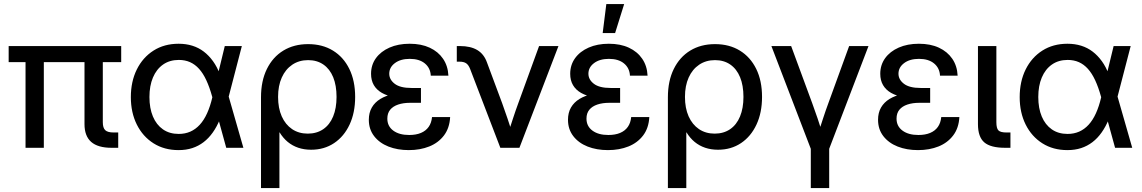

<svg xmlns="http://www.w3.org/2000/svg" viewBox="-20 -749 5788 973"><path d="M545.4 0Q476.1 0 442.1 -29.8Q408.2 -59.6 408.2 -120.1V-494.1H501V-129.9Q501 -101.1 513.2 -89.4Q525.4 -77.6 555.7 -77.6Q562.5 -77.6 567.9 -77.6Q573.2 -77.6 579.1 -77.6V0Q570.3 0 562.3 0Q554.2 0 545.4 0ZM109.4 0V-494.1H202.1V0ZM23.9 -434.1V-515.6H594.2V-434.1Z M884.8 11.7Q812.5 11.7 758.1 -22.7Q703.6 -57.1 673.3 -117.9Q643.1 -178.7 643.1 -256.8Q643.1 -335.9 673.3 -397Q703.6 -458 758.1 -492.7Q812.5 -527.3 885.3 -527.3Q922.9 -527.3 954.8 -517.3Q986.8 -507.3 1012.7 -487.5Q1038.6 -467.8 1059.6 -438.7Q1080.6 -409.7 1095.2 -370.6H1124.5L1138.2 -262.2L1213.4 0H1126.5L1055.2 -259.3Q1042 -307.1 1025.6 -342.3Q1009.3 -377.4 988.8 -400.1Q968.3 -422.9 942.9 -434.1Q917.5 -445.3 886.2 -445.3Q839.8 -445.3 806.4 -421.9Q772.9 -398.4 755.1 -356.2Q737.3 -314 737.3 -257.3Q737.3 -200.7 754.9 -158.7Q772.5 -116.7 805.7 -93.5Q838.9 -70.3 885.7 -70.3Q918 -70.3 944.6 -82Q971.2 -93.8 992.4 -116.9Q1013.7 -140.1 1029.5 -175Q1045.4 -210 1056.2 -256.3L1119.1 -515.6H1205.6L1138.2 -256.3L1124 -145H1094.7Q1079.1 -106.9 1058.3 -77.6Q1037.6 -48.3 1011.7 -28.6Q985.8 -8.8 954.3 1.5Q922.9 11.7 884.8 11.7Z M1302.7 204.1V-255.9Q1302.7 -338.9 1332.5 -399.4Q1362.3 -460 1416 -492.7Q1469.7 -525.4 1541.5 -525.4Q1613.8 -525.4 1667.2 -492.7Q1720.7 -460 1750.2 -399.9Q1779.8 -339.8 1779.8 -257.8Q1779.8 -178.2 1751.7 -117.9Q1723.6 -57.6 1673.3 -23.9Q1623 9.8 1556.6 9.8Q1521.5 9.8 1491.7 -0.2Q1461.9 -10.3 1438.2 -29.8Q1414.6 -49.3 1397 -78.1H1396V204.1ZM1539.6 -71.8Q1585 -71.8 1617.9 -94.2Q1650.9 -116.7 1668.2 -158.7Q1685.5 -200.7 1685.5 -257.8Q1685.5 -315.9 1668.5 -357.7Q1651.4 -399.4 1618.9 -421.9Q1586.4 -444.3 1541.5 -444.3Q1495.6 -444.3 1461.2 -421.1Q1426.8 -397.9 1408 -356.2Q1389.2 -314.5 1389.2 -257.8Q1389.2 -201.2 1407.7 -159.4Q1426.3 -117.7 1460.2 -94.7Q1494.1 -71.8 1539.6 -71.8Z M2051.8 11.7Q1994.1 11.7 1948.5 -6.3Q1902.8 -24.4 1876 -59.1Q1849.1 -93.8 1849.1 -142.1Q1849.1 -177.7 1864.3 -204.1Q1879.4 -230.5 1907.5 -247.6Q1935.5 -264.6 1973.6 -272.7Q2011.7 -280.8 2058.1 -280.8H2113.3V-228H2058.1Q2023.9 -228 1997.8 -219.2Q1971.7 -210.4 1957.3 -192.9Q1942.9 -175.3 1942.9 -147.9Q1942.9 -109.4 1972.9 -87.2Q2002.9 -64.9 2053.7 -64.9Q2088.4 -64.9 2113.3 -75.4Q2138.2 -85.9 2152.3 -106Q2166.5 -126 2169.4 -155.8H2261.2Q2258.3 -100.1 2230 -62.7Q2201.7 -25.4 2155.5 -6.8Q2109.4 11.7 2051.8 11.7ZM2065.9 -248Q2018.1 -248 1980 -255.6Q1941.9 -263.2 1915.3 -278.3Q1888.7 -293.5 1874.5 -317.6Q1860.4 -341.8 1860.4 -375Q1860.4 -419.9 1885 -454.1Q1909.7 -488.3 1953.9 -507.8Q1998 -527.3 2056.2 -527.3Q2114.7 -527.3 2157.7 -507.3Q2200.7 -487.3 2225.3 -451.2Q2250 -415 2252.4 -365.7H2163.1Q2161.1 -404.3 2133.1 -427.5Q2105 -450.7 2056.6 -450.7Q2009.8 -450.7 1981.2 -429.2Q1952.6 -407.7 1952.6 -375.5Q1952.6 -345.7 1980.2 -324.5Q2007.8 -303.2 2064.9 -303.2H2113.3V-248Z M2515.6 0 2362.3 -399.9Q2354.5 -419.9 2342.5 -428.2Q2330.6 -436.5 2308.6 -436.5H2294.9V-515.6H2311Q2365.2 -515.6 2399.2 -495.1Q2433.1 -474.6 2448.2 -431.6L2524.9 -225.6Q2539.1 -187 2551.8 -148.7Q2564.5 -110.4 2577.1 -71.8H2554.7Q2567.4 -110.4 2579.8 -148.9Q2592.3 -187.5 2606.4 -225.6L2711.9 -515.6H2810.1L2612.3 0Z M3061 11.7Q3003.4 11.7 2957.8 -6.3Q2912.1 -24.4 2885.3 -59.1Q2858.4 -93.8 2858.4 -142.1Q2858.4 -177.7 2873.5 -204.1Q2888.7 -230.5 2916.7 -247.6Q2944.8 -264.6 2982.9 -272.7Q3021 -280.8 3067.4 -280.8H3122.6V-228H3067.4Q3033.2 -228 3007.1 -219.2Q2981 -210.4 2966.6 -192.9Q2952.1 -175.3 2952.1 -147.9Q2952.1 -109.4 2982.2 -87.2Q3012.2 -64.9 3063 -64.9Q3097.7 -64.9 3122.6 -75.4Q3147.5 -85.9 3161.6 -106Q3175.8 -126 3178.7 -155.8H3270.5Q3267.6 -100.1 3239.3 -62.7Q3210.9 -25.4 3164.8 -6.8Q3118.7 11.7 3061 11.7ZM3075.2 -248Q3027.3 -248 2989.3 -255.6Q2951.2 -263.2 2924.6 -278.3Q2897.9 -293.5 2883.8 -317.6Q2869.6 -341.8 2869.6 -375Q2869.6 -419.9 2894.3 -454.1Q2918.9 -488.3 2963.1 -507.8Q3007.3 -527.3 3065.4 -527.3Q3124 -527.3 3167 -507.3Q3210 -487.3 3234.6 -451.2Q3259.3 -415 3261.7 -365.7H3172.4Q3170.4 -404.3 3142.3 -427.5Q3114.3 -450.7 3065.9 -450.7Q3019 -450.7 2990.5 -429.2Q2961.9 -407.7 2961.9 -375.5Q2961.9 -345.7 2989.5 -324.5Q3017.1 -303.2 3074.2 -303.2H3122.6V-248ZM3034.2 -581.5 3052.7 -728.5H3143.1L3097.2 -581.5Z M3364.7 204.1V-255.9Q3364.7 -338.9 3394.5 -399.4Q3424.3 -460 3478 -492.7Q3531.7 -525.4 3603.5 -525.4Q3675.8 -525.4 3729.2 -492.7Q3782.7 -460 3812.3 -399.9Q3841.8 -339.8 3841.8 -257.8Q3841.8 -178.2 3813.7 -117.9Q3785.6 -57.6 3735.4 -23.9Q3685.1 9.8 3618.7 9.8Q3583.5 9.8 3553.7 -0.2Q3523.9 -10.3 3500.2 -29.8Q3476.6 -49.3 3459 -78.1H3458V204.1ZM3601.6 -71.8Q3647 -71.8 3679.9 -94.2Q3712.9 -116.7 3730.2 -158.7Q3747.6 -200.7 3747.6 -257.8Q3747.6 -315.9 3730.5 -357.7Q3713.4 -399.4 3680.9 -421.9Q3648.4 -444.3 3603.5 -444.3Q3557.6 -444.3 3523.2 -421.1Q3488.8 -397.9 3470 -356.2Q3451.2 -314.5 3451.2 -257.8Q3451.2 -201.2 3469.7 -159.4Q3488.3 -117.7 3522.2 -94.7Q3556.2 -71.8 3601.6 -71.8Z M4091.8 12.7 3889.2 -515.6H3989.3L4096.2 -225.6Q4110.4 -187.5 4123.3 -148.9Q4136.2 -110.4 4148.4 -71.8H4126Q4138.7 -110.4 4151.1 -148.9Q4163.6 -187.5 4177.7 -225.6L4283.2 -515.6H4381.3L4179.2 12.7ZM4088.9 204.1V-3.4H4182.1V204.1Z M4632.3 11.7Q4574.7 11.7 4529.1 -6.3Q4483.4 -24.4 4456.5 -59.1Q4429.7 -93.8 4429.7 -142.1Q4429.7 -177.7 4444.8 -204.1Q4460 -230.5 4488 -247.6Q4516.1 -264.6 4554.2 -272.7Q4592.3 -280.8 4638.7 -280.8H4693.8V-228H4638.7Q4604.5 -228 4578.4 -219.2Q4552.2 -210.4 4537.8 -192.9Q4523.4 -175.3 4523.4 -147.9Q4523.4 -109.4 4553.5 -87.2Q4583.5 -64.9 4634.3 -64.9Q4668.9 -64.9 4693.8 -75.4Q4718.8 -85.9 4732.9 -106Q4747.1 -126 4750 -155.8H4841.8Q4838.9 -100.1 4810.5 -62.7Q4782.2 -25.4 4736.1 -6.8Q4689.9 11.7 4632.3 11.7ZM4646.5 -248Q4598.6 -248 4560.5 -255.6Q4522.5 -263.2 4495.8 -278.3Q4469.2 -293.5 4455.1 -317.6Q4440.9 -341.8 4440.9 -375Q4440.9 -419.9 4465.6 -454.1Q4490.2 -488.3 4534.4 -507.8Q4578.6 -527.3 4636.7 -527.3Q4695.3 -527.3 4738.3 -507.3Q4781.2 -487.3 4805.9 -451.2Q4830.6 -415 4833 -365.7H4743.7Q4741.7 -404.3 4713.6 -427.5Q4685.5 -450.7 4637.2 -450.7Q4590.3 -450.7 4561.8 -429.2Q4533.2 -407.7 4533.2 -375.5Q4533.2 -345.7 4560.8 -324.5Q4588.4 -303.2 4645.5 -303.2H4693.8V-248Z M5073.7 0Q5000 0 4968 -27.6Q4936 -55.2 4936 -120.1V-515.6H5029.3V-129.9Q5029.3 -98.6 5039.8 -88.1Q5050.3 -77.6 5080.6 -77.6Q5084.5 -77.6 5090.6 -77.6Q5096.7 -77.6 5100.6 -77.6V0Q5094.2 0 5087.4 0Q5080.6 0 5073.7 0Z M5389.2 11.7Q5316.9 11.7 5262.5 -22.7Q5208 -57.1 5177.7 -117.9Q5147.5 -178.7 5147.5 -256.8Q5147.5 -335.9 5177.7 -397Q5208 -458 5262.5 -492.7Q5316.9 -527.3 5389.6 -527.3Q5427.2 -527.3 5459.2 -517.3Q5491.2 -507.3 5517.1 -487.5Q5543 -467.8 5564 -438.7Q5585 -409.7 5599.6 -370.6H5628.9L5642.6 -262.2L5717.8 0H5630.9L5559.6 -259.3Q5546.4 -307.1 5530 -342.3Q5513.7 -377.4 5493.2 -400.1Q5472.7 -422.9 5447.3 -434.1Q5421.9 -445.3 5390.6 -445.3Q5344.2 -445.3 5310.8 -421.9Q5277.3 -398.4 5259.5 -356.2Q5241.7 -314 5241.7 -257.3Q5241.7 -200.7 5259.3 -158.7Q5276.9 -116.7 5310.1 -93.5Q5343.3 -70.3 5390.1 -70.3Q5422.4 -70.3 5449 -82Q5475.6 -93.8 5496.8 -116.9Q5518.1 -140.1 5533.9 -175Q5549.8 -210 5560.5 -256.3L5623.5 -515.6H5710L5642.6 -256.3L5628.4 -145H5599.1Q5583.5 -106.9 5562.7 -77.6Q5542 -48.3 5516.1 -28.6Q5490.2 -8.8 5458.7 1.5Q5427.2 11.7 5389.2 11.7Z"/></svg>

Font: Inter Cardless Display
Style: Regular
Weight: 400
Designer: Rasmus Andersson
Foundry: rsms
Version: Version 4.001;git-9221beed3